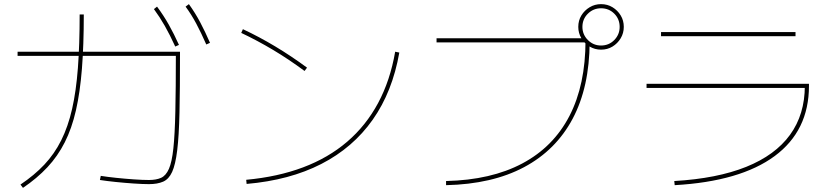

<svg xmlns="http://www.w3.org/2000/svg" viewBox="-20 -875 4040 928"><path d="M700 15Q670 15 626.5 12Q583 9 539 4.5Q495 0 463 -5L467 -25Q498 -20 541 -15.5Q584 -11 627 -8Q670 -5 700 -5Q735 -5 758.5 -15.5Q782 -26 796.5 -59Q811 -92 818 -158.5Q825 -225 827.5 -336Q830 -447 830 -615L840 -605H65V-625H850V-615Q850 -445 847.5 -331.5Q845 -218 836.5 -148.5Q828 -79 812 -44Q796 -9 768.5 3Q741 15 700 15ZM79 17Q146 -28 194.5 -79.5Q243 -131 276 -197Q309 -263 328.5 -348.5Q348 -434 356.5 -546.5Q365 -659 365 -805H385Q385 -657 376 -543Q367 -429 347 -341.5Q327 -254 293 -187Q259 -120 209 -66.5Q159 -13 91 33ZM827 -650Q801 -707 776.5 -750Q752 -793 724 -831L739 -843Q771 -800 796 -755.5Q821 -711 845 -658ZM977 -660Q952 -717 928.5 -761Q905 -805 877 -843L893 -855Q924 -812 948 -766.5Q972 -721 995 -668Z M1170 -6Q1322 -20 1444.5 -66Q1567 -112 1658 -190Q1749 -268 1807.5 -377Q1866 -486 1890 -625L1910 -621Q1877 -432 1781.5 -296.5Q1686 -161 1533 -82.5Q1380 -4 1172 14ZM1452 -532Q1375 -589 1299.5 -634Q1224 -679 1146 -716L1154 -734Q1312 -660 1464 -548Z M2136 0Q2354 -5 2504.5 -85Q2655 -165 2732.5 -315Q2810 -465 2810 -680L2820 -670H2090V-690H2810V-672H2830Q2829 -454 2748 -301.5Q2667 -149 2513 -67Q2359 15 2136 20ZM2885 -635Q2855 -635 2830 -650Q2805 -665 2790 -690Q2775 -715 2775 -745Q2775 -776 2790 -800.5Q2805 -825 2830 -840Q2855 -855 2885 -855Q2916 -855 2940.5 -840Q2965 -825 2980 -800.5Q2995 -776 2995 -745Q2995 -715 2980 -690Q2965 -665 2940.5 -650Q2916 -635 2885 -635ZM2885 -655Q2923 -655 2949 -681.5Q2975 -708 2975 -745Q2975 -783 2949 -809Q2923 -835 2885 -835Q2848 -835 2821.5 -809Q2795 -783 2795 -745Q2795 -708 2821.5 -681.5Q2848 -655 2885 -655Z M3239 0Q3446 -12 3586.5 -68.5Q3727 -125 3798.5 -223.5Q3870 -322 3870 -460L3880 -450H3105V-470H3890V-460Q3890 -243 3724 -120.5Q3558 2 3241 20ZM3175 -700V-720H3825V-700Z"/></svg>

Font: M PLUS 1 Thin Thin
Style: Regular
Weight: 250
Version: Version 1.001